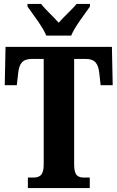

<svg xmlns="http://www.w3.org/2000/svg" viewBox="-20 -951 594 971"><path d="M214 -771H340C358 -816 409 -880 435 -918V-931H367C347 -905 301 -865 277 -836C252 -865 207 -905 188 -931H119V-918C145 -880 196 -816 214 -771ZM121 0H434V-53H409C376 -53 355 -60 355 -118V-653H414C463 -653 477 -626 482 -582L489 -520H550L546 -714H8L4 -520H65L72 -582C77 -626 91 -653 141 -653H201V-118C201 -61 178 -53 145 -53H121Z"/></svg>

Font: Noto Serif Tamil ExtraCondensed ExtraBold
Style: Regular
Weight: 800
Width: 2
Designer: Indian Type Foundry, Tom Grace, and the Monotype Design Team
Foundry: Monotype Imaging Inc.
Version: Version 2.004